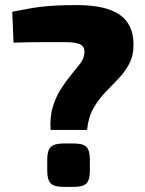

<svg xmlns="http://www.w3.org/2000/svg" viewBox="-20 -732 569 752"><path d="M282 -712Q394 -712 448.5 -674.5Q503 -637 503 -557Q503 -514 486 -482Q469 -450 444 -424Q419 -398 392.5 -370.5Q366 -343 346 -308Q326 -273 321 -223H178Q175 -275 187 -314Q199 -353 218.5 -383.5Q238 -414 258 -438Q278 -462 293 -481.5Q308 -501 310 -520Q314 -546 297 -556.5Q280 -567 237 -567Q187 -567 154 -567Q121 -567 94 -566.5Q67 -566 33 -565L28 -686Q57 -691 81.5 -696Q106 -701 133 -704.5Q160 -708 195 -710Q230 -712 282 -712ZM270 -170Q305 -170 318.5 -156.5Q332 -143 332 -107V-63Q332 -27 318.5 -13.5Q305 0 270 0H228Q193 0 179 -13.5Q165 -27 165 -63V-107Q165 -143 179 -156.5Q193 -170 228 -170Z"/></svg>

Font: Exo 2 ExtraBold
Style: Regular
Weight: 800
Designer: Natanael Gama
Foundry: Natanael Gama
Version: Version 2.010